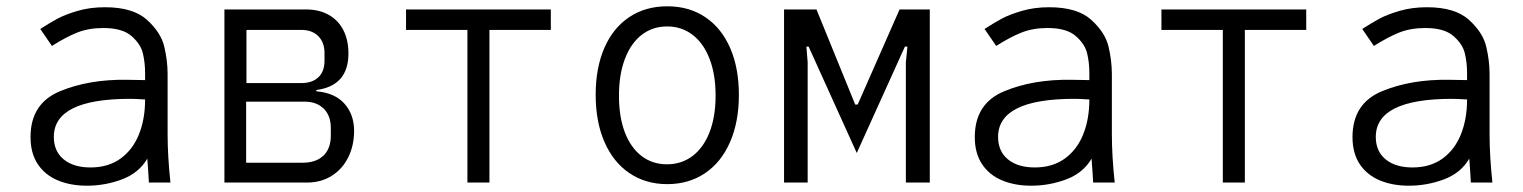

<svg xmlns="http://www.w3.org/2000/svg" viewBox="-20 -580 4840 610"><path d="M77 -144.5Q77 -251 169.8 -289.8Q262.5 -328.5 384 -326.5L441 -325.5V-348Q441 -380.5 434 -410.2Q427 -440 397.8 -465.5Q368.5 -491 308.5 -491Q261.5 -491 225.2 -476.5Q189 -462 145 -434L108 -488Q139 -508 163.2 -521Q187.5 -534 226.8 -545.5Q266 -557 313.5 -557Q403 -557 447.2 -516.8Q491.5 -476.5 502 -431.5Q512.5 -386.5 512.5 -345V-154Q512.5 -84 521.5 0H453Q452 -11.5 451 -34.5L448 -76Q421.5 -30.5 367.8 -10.2Q314 10 256 10Q204.5 10 164 -6.8Q123.5 -23.5 100.2 -58.2Q77 -93 77 -144.5ZM441 -264Q407.5 -266 393.5 -266Q151 -266 151 -145Q151 -99.5 182.2 -73.8Q213.5 -48 267.5 -48Q324 -48 363 -76.2Q402 -104.5 421.5 -153.2Q441 -202 441 -264Z M693 -550H952Q993.5 -550 1024 -533Q1054.5 -516 1070.8 -484.5Q1087 -453 1087 -410Q1087 -307.5 985 -294V-290Q1043.5 -285 1074.2 -250.8Q1105 -216.5 1105 -164Q1105 -118.5 1086.8 -81Q1068.5 -43.5 1034.5 -21.8Q1000.5 0 955 0H693ZM1031 -149V-174Q1031 -212.5 1008.5 -234.8Q986 -257 948 -257H762V-63H941Q984 -63 1007.5 -85.5Q1031 -108 1031 -149ZM1011 -387V-411Q1011 -445.5 991.2 -465.2Q971.5 -485 937 -485H763V-316H937Q972 -316 991.5 -334.5Q1011 -353 1011 -387Z M1465 -485H1270V-550H1730V-485H1535V0H1465Z M1872.5 -279Q1872.5 -364 1900 -427.5Q1927.5 -491 1979 -525.5Q2030.5 -560 2100 -560Q2170 -560 2221.2 -525.2Q2272.5 -490.5 2300 -427Q2327.5 -363.5 2327.5 -278.5Q2327.5 -193 2299.5 -128.8Q2271.5 -64.5 2220 -29.8Q2168.5 5 2100 5Q2031.5 5 1980 -29.8Q1928.5 -64.5 1900.5 -128.8Q1872.5 -193 1872.5 -279ZM2253.5 -276.5Q2253.5 -344 2234.2 -393.5Q2215 -443 2180.2 -469.5Q2145.5 -496 2099.5 -496Q2053.5 -496 2019 -469.5Q1984.5 -443 1965.5 -393.2Q1946.5 -343.5 1946.5 -276Q1946.5 -208.5 1965.2 -159.5Q1984 -110.5 2018.5 -84.2Q2053 -58 2099 -58Q2145 -58 2180 -84.2Q2215 -110.5 2234.2 -159.8Q2253.5 -209 2253.5 -276.5Z M2471 -550H2574L2697 -248H2705L2838 -550H2934V0H2858V-382L2863 -432H2855L2702 -94L2549 -432H2542L2546 -382V0H2471Z M3077 -144.5Q3077 -251 3169.8 -289.8Q3262.5 -328.5 3384 -326.5L3441 -325.5V-348Q3441 -380.5 3434 -410.2Q3427 -440 3397.8 -465.5Q3368.5 -491 3308.5 -491Q3261.5 -491 3225.2 -476.5Q3189 -462 3145 -434L3108 -488Q3139 -508 3163.2 -521Q3187.5 -534 3226.8 -545.5Q3266 -557 3313.5 -557Q3403 -557 3447.2 -516.8Q3491.5 -476.5 3502 -431.5Q3512.5 -386.5 3512.5 -345V-154Q3512.5 -84 3521.5 0H3453Q3452 -11.5 3451 -34.5L3448 -76Q3421.5 -30.5 3367.8 -10.2Q3314 10 3256 10Q3204.5 10 3164 -6.8Q3123.5 -23.5 3100.2 -58.2Q3077 -93 3077 -144.5ZM3441 -264Q3407.5 -266 3393.5 -266Q3151 -266 3151 -145Q3151 -99.5 3182.2 -73.8Q3213.5 -48 3267.5 -48Q3324 -48 3363 -76.2Q3402 -104.5 3421.5 -153.2Q3441 -202 3441 -264Z M3865 -485H3670V-550H4130V-485H3935V0H3865Z M4277 -144.5Q4277 -251 4369.8 -289.8Q4462.5 -328.5 4584 -326.5L4641 -325.5V-348Q4641 -380.5 4634 -410.2Q4627 -440 4597.8 -465.5Q4568.5 -491 4508.5 -491Q4461.5 -491 4425.2 -476.5Q4389 -462 4345 -434L4308 -488Q4339 -508 4363.2 -521Q4387.5 -534 4426.8 -545.5Q4466 -557 4513.5 -557Q4603 -557 4647.2 -516.8Q4691.5 -476.5 4702 -431.5Q4712.5 -386.5 4712.5 -345V-154Q4712.5 -84 4721.5 0H4653Q4652 -11.5 4651 -34.5L4648 -76Q4621.5 -30.5 4567.8 -10.2Q4514 10 4456 10Q4404.5 10 4364 -6.8Q4323.5 -23.5 4300.2 -58.2Q4277 -93 4277 -144.5ZM4641 -264Q4607.5 -266 4593.5 -266Q4351 -266 4351 -145Q4351 -99.5 4382.2 -73.8Q4413.5 -48 4467.5 -48Q4524 -48 4563 -76.2Q4602 -104.5 4621.5 -153.2Q4641 -202 4641 -264Z"/></svg>

Font: JuliaMono Light
Style: Regular
Weight: 300
Monospace: yes
Designer: cormullion
Foundry: corm
Version: Version 0.054; ttfautohint (v1.8.4)